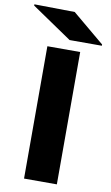

<svg xmlns="http://www.w3.org/2000/svg" viewBox="-145 -993 604 1043"><g transform="rotate(10 157.0 -471.0)"><path d="M247 -730V0H66V-730ZM-43 -935V-942L180 -939L357 -791V-784H179Z"/></g></svg>

Font: Nacelle Heavy
Style: Regular
Weight: 800
Designer: Sora Sagano
Foundry: Sora Sagano
Version: Version 1.000;FEAKit 1.0